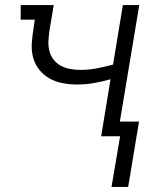

<svg xmlns="http://www.w3.org/2000/svg" viewBox="-20 -540 640 761"><path d="M422 201 456 0H381L418 -226Q384 -216 351 -210.5Q318 -205 285 -205Q256 -205 227.5 -210.5Q199 -216 175.5 -229.5Q152 -243 135 -264.5Q118 -286 111 -313Q104 -340 106 -369Q108 -398 113 -428L118 -462H62V-520H193L176 -418Q173 -398 172 -377Q171 -356 176 -337Q181 -318 193 -303Q205 -288 222 -279Q239 -270 259 -266.5Q279 -263 300 -263Q332 -263 363.5 -269Q395 -275 428 -284L467 -520H532L455 -58H531L488 201Z"/></svg>

Font: Iosevka Etoile Light
Style: Italic
Weight: 300
Italic angle: -9°
Designer: Belleve Invis
Foundry: Belleve Invis
Version: Version 22.1.2; ttfautohint (v1.8.4)